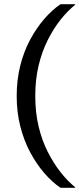

<svg xmlns="http://www.w3.org/2000/svg" viewBox="-20 -770 398 920"><path d="M149 -310Q149 -389 165 -456Q181 -523 209 -578.5Q237 -634 270.5 -676Q304 -718 340 -747V-750H270Q229 -722 191.5 -678.5Q154 -635 124 -579Q94 -523 77 -455Q60 -387 60 -310Q60 -233 77 -165.5Q94 -98 124 -41.5Q154 15 191.5 58.5Q229 102 270 130H340V127Q304 98 270.5 55.5Q237 13 209 -42Q181 -97 165 -164Q149 -231 149 -310Z"/></svg>

Font: Roboto Serif 20pt SemiCondensed
Style: Regular
Weight: 400
Width: 4
Version: Version 1.008